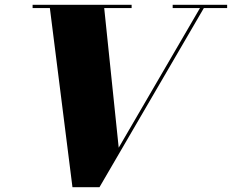

<svg xmlns="http://www.w3.org/2000/svg" viewBox="-20 -770 960 795"><path d="M471.5 -158.5 411.5 -736.5H525V-750H115V-736.5H186.5L280 5H392L824 -736.5H920.5V-750H695V-736.5H808Z"/></svg>

Font: Bodoni* 16pt Fatface
Style: Italic
Weight: 900
Italic angle: -13°
Version: Version 2.3